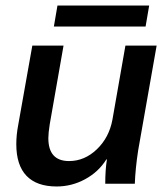

<svg xmlns="http://www.w3.org/2000/svg" viewBox="-20 -665 598 695"><path d="M39 -143Q39 -177 46 -213L97 -500H210L160 -215Q155 -183 155 -165Q155 -82 230 -82Q286 -82 330.5 -124.5Q375 -167 387 -232L434 -500H547L480 -120Q470 -54 468 0H361Q361 -50 367 -88H365Q337 -43 288.5 -16.5Q240 10 185 10Q113 10 76 -28.5Q39 -67 39 -143ZM188 -645H520L507 -569H175Z"/></svg>

Font: Sarabun SemiBold
Style: Italic
Weight: 600
Italic angle: -10°
Designer: Suppakit Chalermlarp | Katatrad Co.,Ltd.
Foundry: Cadson Demak Co.,Ltd.
Version: Version 1.000; ttfautohint (v1.6)